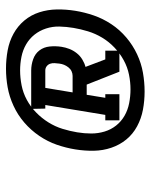

<svg xmlns="http://www.w3.org/2000/svg" viewBox="49 -981 502 640"><g transform="rotate(-90 300.0 -661.0)"><path d="M219 -514V-561H237L270 -761H258L257 -808H385Q404 -808 422.5 -801.5Q441 -795 452 -780.5Q463 -766 465 -746.5Q467 -727 464 -707Q462 -694 457 -681Q452 -668 443 -656.5Q434 -645 421.5 -637.5Q409 -630 397 -627L422 -561H451V-514H381L338 -623H304L294 -561H306V-514ZM312 -670H367Q375 -670 382.5 -673.5Q390 -677 395.5 -684Q401 -691 404 -698.5Q407 -706 408 -714Q409 -722 409.5 -730Q410 -738 407.5 -745Q405 -752 399 -756.5Q393 -761 385 -761H327ZM315 -430Q284 -430 254.5 -435.5Q225 -441 199 -455Q173 -469 155 -491Q137 -513 127.5 -541Q118 -569 117.5 -599.5Q117 -630 122 -661Q127 -692 137.5 -722.5Q148 -753 167 -781Q186 -809 211.5 -831Q237 -853 267.5 -867Q298 -881 329 -886.5Q360 -892 391 -892Q422 -892 452 -886.5Q482 -881 507.5 -867Q533 -853 551.5 -831Q570 -809 579 -781Q588 -753 588.5 -722.5Q589 -692 584 -661Q579 -630 568.5 -599.5Q558 -569 539.5 -541Q521 -513 495 -491Q469 -469 439 -455Q409 -441 377.5 -435.5Q346 -430 315 -430ZM322 -477Q346 -477 371 -482Q396 -487 419 -499.5Q442 -512 461.5 -530.5Q481 -549 494.5 -571.5Q508 -594 515.5 -618.5Q523 -643 527 -667Q531 -691 531.5 -714Q532 -737 525 -758.5Q518 -780 504.5 -797Q491 -814 472 -825Q453 -836 430.5 -840.5Q408 -845 385 -845Q361 -845 335.5 -840Q310 -835 287 -822.5Q264 -810 245 -791.5Q226 -773 212 -750.5Q198 -728 190.5 -703.5Q183 -679 179 -655Q175 -631 175 -608Q175 -585 181.5 -563.5Q188 -542 201.5 -525Q215 -508 234 -497Q253 -486 276 -481.5Q299 -477 322 -477Z"/></g></svg>

Font: Iosevka Etoile Heavy
Style: Italic
Weight: 900
Italic angle: -9°
Designer: Belleve Invis
Foundry: Belleve Invis
Version: Version 22.1.2; ttfautohint (v1.8.4)